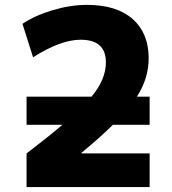

<svg xmlns="http://www.w3.org/2000/svg" viewBox="-20 -760 698 780"><path d="M71.3 -663.1Q122.1 -697.3 194.3 -718.8Q266.6 -740.2 333 -740.2Q454.1 -740.2 519 -682.6Q584 -625 584 -523.4Q584 -441.4 536.1 -367.2H587.9V-252.9H438.5Q390.6 -205.1 310.5 -138.7V-136.7H587.9V0H87.9V-136.7Q173.8 -202.1 233.4 -252.9H87.9V-367.2H351.6Q410.2 -436.5 410.2 -506.8Q410.2 -598.6 307.6 -598.6Q226.6 -598.6 114.3 -527.3Z"/></svg>

Font: GenEi M Gothic v2 Heavy
Style: Regular
Weight: 800
Version: Version 2.0